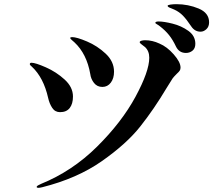

<svg xmlns="http://www.w3.org/2000/svg" viewBox="-20 -884 1040 921"><path d="M897 -758Q875 -791 857.5 -809Q840 -827 816 -838Q808 -842 800.5 -844.5Q793 -847 788.5 -850Q784 -853 784 -856Q784 -860 797.5 -862Q811 -864 826 -864Q883 -864 933 -843Q983 -822 983 -777Q983 -756 970 -744Q957 -732 942 -732Q914 -732 897 -758ZM824 -661Q809 -693 791 -715.5Q773 -738 747 -758Q741 -763 733 -767.5Q725 -772 725 -774Q725 -781 741 -781Q766 -781 808 -770.5Q850 -760 883.5 -736Q917 -712 917 -674Q917 -652 903.5 -641Q890 -630 872 -630Q839 -630 824 -661ZM413 -529Q396 -626 337 -681Q333 -685 325 -691.5Q317 -698 317 -702Q317 -706 326 -706Q348 -706 397.5 -685Q447 -664 487 -626.5Q527 -589 527 -540Q527 -508 511.5 -487.5Q496 -467 471 -467Q446 -467 431 -486Q416 -505 413 -529ZM156 13Q156 9 162 5.5Q168 2 177 -2Q327 -63 445.5 -180.5Q564 -298 630 -420Q696 -542 696 -607Q696 -639 676 -658Q667 -665 658.5 -671.5Q650 -678 650 -681Q650 -686 658 -688.5Q666 -691 676 -691Q711 -691 745 -675Q781 -660 813.5 -623Q846 -586 846 -560Q846 -551 842 -545Q838 -539 829 -531Q813 -515 808 -508L778 -460Q719 -361 653 -277.5Q587 -194 468.5 -111Q350 -28 183 14Q171 17 164 17Q156 17 156 13ZM211 -414Q189 -512 133 -564Q123 -572 123 -576Q123 -583 131 -583Q150 -583 200 -561Q250 -539 290 -502.5Q330 -466 330 -421Q330 -386 314.5 -366Q299 -346 268 -346Q244 -346 230.5 -366.5Q217 -387 211 -414Z"/></svg>

Font: Shippori Mincho
Style: Bold
Weight: 700
Designer: FONTDASU
Foundry: FONTDASU / Google Inc. / but / Adobe
Version: Version 3.110; ttfautohint (v1.8.3)